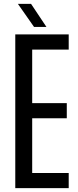

<svg xmlns="http://www.w3.org/2000/svg" viewBox="-20 -979 406 999"><path d="M59.5 0V-800H337.5V-721H147.5V-442.5H327.5V-363.5H147.5V-79H337.5V0ZM157 -839 73 -959H141.5L221.5 -839Z"/></svg>

Font: Big Shoulders Text Thin Medium
Style: Regular
Weight: 500
Version: Version 2.002